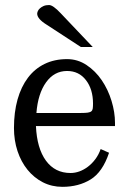

<svg xmlns="http://www.w3.org/2000/svg" viewBox="-20 -723 514 759"><path d="M411.1 -119.1Q385.7 -43 338.4 -13.7Q291 15.6 226.6 15.6Q184.6 15.6 149.4 -2.4Q114.3 -20.5 88.9 -51.8Q63.5 -83 49.3 -125.5Q35.2 -168 35.2 -216.8Q35.2 -279.3 49.3 -329.6Q63.5 -379.9 90.3 -415.5Q117.2 -451.2 156.2 -470.2Q195.3 -489.3 245.1 -489.3Q287.1 -489.3 322.3 -465.8Q357.4 -442.4 382.3 -405.8Q407.2 -369.1 420.9 -324.2Q434.6 -279.3 434.6 -237.3V-224.6H122.1Q126 -136.7 161.6 -87.9Q197.3 -39.1 258.8 -39.1Q276.4 -39.1 293.9 -45.4Q311.5 -51.8 327.6 -64Q343.8 -76.2 356.9 -93.8Q370.1 -111.3 377.9 -133.8ZM347.7 -313.5Q347.7 -370.1 319.8 -406.2Q292 -442.4 245.1 -442.4Q194.3 -442.4 162.1 -397.5Q129.9 -352.5 124 -276.4H299.8Q317.4 -276.4 327.1 -277.8Q336.9 -279.3 341.3 -283.2Q345.7 -287.1 346.7 -294.4Q347.7 -301.8 347.7 -313.5ZM299.8 -537.1 165 -625Q127 -648.4 127 -668.9Q127 -672.9 129.4 -678.7Q131.8 -684.6 137.7 -689.9Q143.6 -695.3 152.3 -699.2Q161.1 -703.1 173.8 -703.1Q189.5 -703.1 219.7 -670.9L346.7 -537.1Z"/></svg>

Font: Subtext
Style: Regular
Weight: 400
Designer: Christopher J. Fynn
Foundry: Christopher J. Fynn for DDC
Version: Version 1.000 preliminary